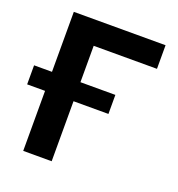

<svg xmlns="http://www.w3.org/2000/svg" viewBox="-160 -836 873 944"><g transform="rotate(20 277.0 -364.0)"><path d="M545.9 -727.5V-604H214.8V0H65.9V-727.5ZM-27.8 -314V-413.6H397.5V-314Z"/></g></svg>

Font: Inter-Bold
Style: Bold
Weight: 700
Designer: Rasmus Andersson
Foundry: rsms
Version: Version 4.000;git-a52131595